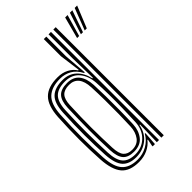

<svg xmlns="http://www.w3.org/2000/svg" viewBox="-236 -899 1005 1005"><g transform="rotate(-45 266.0 -396.5)"><path d="M372 0H354.2V-800H372ZM336.8 0H320.5L323.8 -127.8H320Q311 -78 274.8 -49.1Q238.5 -20.2 189.2 -20.2Q138 -20.2 112.5 -48.2Q87 -76.2 82.8 -144.2Q78.8 -215.8 78.5 -293.2Q78.2 -370.8 82.8 -457.2Q86.5 -524.8 115.4 -552Q144.2 -579.2 201.2 -579.2Q247.2 -579.2 277.4 -551.4Q307.5 -523.5 318.2 -475.2H322.5L319 -623.5V-800H336.8ZM182 7.8Q114 7.8 83.5 -28.4Q53 -64.5 47.8 -144Q43.2 -222 43.2 -296.2Q43.2 -370.5 47.8 -457.5Q52.5 -537.5 86.9 -572.6Q121.2 -607.8 192.2 -607.8Q228 -607.8 254.5 -593.8Q281 -579.8 295 -557H299.2L283.8 -673.2V-800H302.2V-655L312.5 -525.2L307.2 -525.5Q289 -561.2 260.1 -577.4Q231.2 -593.5 197.2 -593.5Q135 -593.5 102.4 -563.1Q69.8 -532.8 65.5 -458Q60.8 -368.8 60.9 -294.6Q61 -220.5 65.5 -143.2Q70 -68.5 98.8 -37.4Q127.5 -6.2 185.8 -6.2Q223.5 -6.2 256.2 -24.6Q289 -43 307.5 -76.2H311.8L306.5 0H289.5L289.8 -6.5L297.2 -42.8H293.5Q276.5 -20 247.1 -6.1Q217.8 7.8 182 7.8ZM196.8 -34.2Q246 -34.2 279.5 -67Q313 -99.8 315.8 -154.2Q317.8 -199 319 -250.5Q320.2 -302 319.6 -352.6Q319 -403.2 316.2 -445.5Q312.2 -499.2 283.9 -532.1Q255.5 -565 205.5 -565Q152.8 -565 128 -540.2Q103.2 -515.5 100.5 -456.8Q96.5 -368.2 96.8 -296.1Q97 -224 100.5 -143.8Q103 -85.2 125.5 -59.8Q148 -34.2 196.8 -34.2ZM201.2 -48.8Q159 -48.8 139.5 -71Q120 -93.2 117.8 -144.8Q114.5 -224.2 114.6 -297.5Q114.8 -370.8 118 -457.8Q120 -506.8 140.6 -529.1Q161.2 -551.5 207.5 -551.5Q251.8 -551.5 274.1 -523.8Q296.5 -496 299 -445.8Q300.8 -408.2 301.4 -359.4Q302 -310.5 301.5 -257.4Q301 -204.2 299 -154.2Q297 -110 273.4 -79.4Q249.8 -48.8 201.2 -48.8ZM201.8 -62.8Q240.5 -62.8 260 -89.5Q279.5 -116.2 281.2 -154.8Q283 -193.8 283.8 -244.1Q284.5 -294.5 284 -347.1Q283.5 -399.8 281.2 -445.5Q277 -537.2 207.5 -537.2Q171.5 -537.2 154.5 -518.9Q137.5 -500.5 135.8 -458Q132 -374 132 -299.5Q132 -225 135.5 -144.8Q137.5 -99 153.6 -80.9Q169.8 -62.8 201.8 -62.8ZM426 -680.5H410.8L442.8 -801H460.8ZM482.5 -680.5H467.2L513.5 -801H531.5ZM454.2 -680.5H439L478 -801H496Z"/></g></svg>

Font: Big Shoulders Inline Text Medium
Style: Regular
Weight: 500
Designer: Patric King
Foundry: XO Type Co
Version: Version 1.000